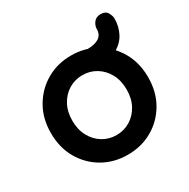

<svg xmlns="http://www.w3.org/2000/svg" viewBox="-150 -784 915 931"><g transform="rotate(-30 307.0 -318.5)"><path d="M579 -267Q579 -185 542.5 -122.5Q506 -60 444.5 -25Q383 10 307 10Q231 10 169.5 -25Q108 -60 71.5 -122.5Q35 -185 35 -267Q35 -349 71.5 -411.5Q108 -474 169.5 -509.5Q231 -545 307 -545Q383 -545 444.5 -509.5Q506 -474 542.5 -411.5Q579 -349 579 -267ZM459 -267Q459 -318 438.5 -355.5Q418 -393 383.5 -414Q349 -435 307 -435Q265 -435 230.5 -414Q196 -393 175.5 -355.5Q155 -318 155 -267Q155 -217 175.5 -179.5Q196 -142 230.5 -121Q265 -100 307 -100Q349 -100 383.5 -121Q418 -142 438.5 -179.5Q459 -217 459 -267ZM395 -432V-532Q434 -532 457 -547Q480 -562 480 -594Q480 -612 493 -629.5Q506 -647 531 -647Q559 -647 569.5 -628.5Q580 -610 580 -594Q580 -551 561 -514Q542 -477 501.5 -454.5Q461 -432 395 -432Z"/></g></svg>

Font: Quicksand Light
Style: Bold
Weight: 700
Version: Version 3.004